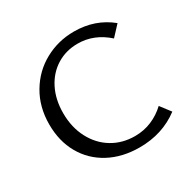

<svg xmlns="http://www.w3.org/2000/svg" viewBox="-151 -811 961 965"><g transform="rotate(-30 330.0 -329.0)"><path d="M56 -321Q56 -422 102.5 -500.5Q149 -579 227 -621.5Q305 -664 396 -664Q519 -664 608 -591L554 -533Q477 -602 382 -602Q314 -602 260 -568.5Q206 -535 175.5 -474.5Q145 -414 145 -335Q145 -253 178.5 -189Q212 -125 270 -90Q328 -55 401 -55Q453 -55 498 -74Q543 -93 579 -127L624 -68Q526 6 393 6Q293 6 216.5 -35Q140 -76 98 -150Q56 -224 56 -321Z"/></g></svg>

Font: Ysabeau Medium
Style: Regular
Weight: 500
Designer: Christian Thalmann (Catharsis Fonts)
Version: Version 0.003